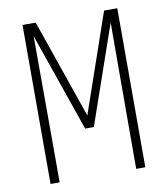

<svg xmlns="http://www.w3.org/2000/svg" viewBox="-82 -805 765 874"><g transform="rotate(-10 300.0 -367.5)"><path d="M81 0V-735H142L300 -278L458 -735H519V0H477V-147Q477 -279 477.5 -411.5Q478 -544 478 -676L320 -221H280L122 -676Q122 -544 122.5 -411.5Q123 -279 123 -147V0Z"/></g></svg>

Font: Iosevka Extralight Extended
Style: Regular
Weight: 200
Width: 7
Monospace: yes
Designer: Belleve Invis
Foundry: Belleve Invis
Version: Version 32.5.0; ttfautohint (v1.8.4)